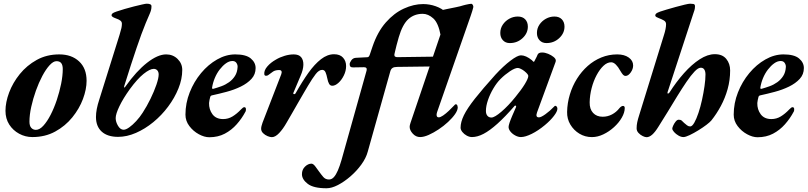

<svg xmlns="http://www.w3.org/2000/svg" viewBox="-20 -727 4366 1038"><path d="M154.7 14Q116.8 14 83.5 -4.1Q50.2 -22.1 29.9 -53.8Q9.6 -85.6 9.6 -127.7Q9.6 -173.9 29.3 -226.7Q49.1 -279.6 87 -326.5Q124.9 -373.3 178.7 -403.1Q232.4 -432.9 300.5 -432.9Q366.9 -432.9 407.5 -395.2Q448.1 -357.5 448.1 -290.3Q448.1 -244.4 428.5 -191.8Q408.8 -139.1 370.8 -92.3Q332.8 -45.5 278.5 -15.8Q224.2 14 154.7 14ZM174 -25Q193.9 -25 214.3 -47.3Q234.7 -69.5 253.5 -105.9Q272.3 -142.4 287 -186.3Q301.6 -230.1 310.5 -274Q319.3 -317.9 319.3 -353.5Q319.3 -374.6 311.2 -385.5Q303.1 -396.3 285.3 -396.3Q268.1 -396.3 248.1 -374.4Q228.1 -352.6 208.9 -316.5Q189.7 -280.4 174.1 -236.8Q158.6 -193.2 148.9 -149.4Q139.2 -105.7 139.2 -69Q139.2 -46.6 149.1 -35.8Q158.9 -25 174 -25Z M618.3 12.9Q561.2 12.9 530 -15.3Q498.8 -43.6 498.8 -94.5Q498.8 -114.6 503.2 -137.9Q507.6 -161.2 516.9 -189.3L626.5 -539.1Q634 -563.8 636.5 -575.6Q639 -587.5 639 -598.8Q639 -608.8 631.4 -615.2Q623.9 -621.7 605 -628.1Q583 -636.1 583 -644Q583 -650.6 588.5 -654.8Q594.1 -659.1 609.6 -664.5Q628.8 -671 654.1 -678.5Q679.4 -686.1 704.8 -692.3Q730.2 -698.5 748.8 -702.8Q767.4 -707 773 -707Q798.9 -707 798.9 -693.7Q798.9 -681.4 796.5 -672.5Q794.2 -663.5 789.4 -652.5Q778.9 -629.2 767.8 -602Q756.7 -574.8 744.3 -541.5Q731.9 -508.2 718.2 -467.3Q704.4 -426.4 687.9 -376Q671.3 -325.6 651.9 -262.7Q649.5 -255.2 652 -254Q654.4 -252.8 658.9 -260.2Q717.1 -342.3 775 -387.6Q833 -432.9 878.2 -432.9Q915.1 -432.9 940.2 -408.2Q965.3 -383.5 965.3 -349Q965.3 -299.7 944.7 -248.8Q924.2 -197.8 889 -150.7Q853.8 -103.5 808.9 -66.7Q764 -29.9 714.9 -8.5Q665.8 12.9 618.3 12.9ZM648.4 -25.6Q660.6 -25.6 678.7 -38.4Q696.8 -51.2 716.4 -72.4Q736 -93.6 751.6 -118.1Q774 -152.5 793.6 -192.7Q813.1 -232.8 825.5 -268.7Q837.8 -304.6 837.8 -324.5Q837.8 -338.2 830.5 -346.5Q823.2 -354.7 811.2 -354.7Q790.1 -354.7 756.2 -327.5Q722.4 -300.3 681.7 -244.7Q646.2 -195.4 625.8 -153.1Q605.4 -110.8 605.4 -88.5Q605.4 -68.1 618 -46.9Q630.7 -25.6 648.4 -25.6Z M1111.5 15Q1084.8 15 1054.7 -1.4Q1024.6 -17.8 1003.6 -45.6Q982.6 -73.4 982.6 -107Q982.6 -169.3 1005.6 -227.5Q1028.5 -285.6 1067 -331.8Q1105.5 -378.1 1153.8 -405.5Q1202.1 -432.9 1251.8 -432.9Q1309.8 -432.9 1335.8 -411Q1361.9 -389.1 1361.9 -359Q1361.9 -324.7 1339.5 -300.5Q1317.2 -276.3 1281.7 -258.9Q1246.2 -241.6 1204.9 -230.6Q1163.6 -219.6 1126.5 -211.6Q1122.2 -210.6 1119.9 -208.7Q1117.6 -206.8 1116.4 -202.4Q1114.4 -195.2 1112.7 -186.8Q1111 -178.5 1110.2 -170.2Q1109.4 -135.2 1128.6 -109.3Q1147.9 -83.3 1186.2 -83.3Q1214 -83.3 1237.3 -97.6Q1260.7 -111.9 1283.2 -135.6Q1294.1 -147.5 1300.4 -147.5Q1309.6 -147.5 1309.6 -136.6Q1309.6 -134 1309.2 -129.9Q1308.8 -125.7 1306.8 -122.9Q1287.6 -86.6 1259.7 -55.1Q1231.9 -23.6 1195.2 -4.3Q1158.5 15 1111.5 15ZM1133.5 -246.9Q1154.4 -252.7 1176.8 -260.8Q1199.2 -268.9 1218.3 -282.6Q1237.5 -296.3 1250.2 -316.2Q1262.9 -336 1264.5 -364.4Q1265.4 -375.7 1258.4 -386.5Q1251.4 -397.2 1236.7 -397.2Q1219 -397.2 1201.5 -384.6Q1183.9 -372 1168.1 -351.6Q1152.2 -331.2 1141.4 -305.4Q1130.6 -279.5 1126.5 -252.9Q1125.7 -245.3 1133.5 -246.9Z M1449.6 14.5Q1440.5 14.5 1426.7 9Q1412.9 3.4 1402.4 -7Q1391.8 -17.4 1391.8 -30.8Q1391.8 -37.9 1393.8 -45.7Q1395.8 -53.5 1399.2 -63.5L1500.3 -324.8Q1504.4 -335.4 1501.9 -341.8Q1499.3 -348.3 1489.3 -348.3Q1468.8 -348.3 1456.5 -340.3Q1444.2 -332.3 1429.9 -320.9Q1424.7 -316.9 1417.1 -317.4Q1409.6 -317.8 1408.8 -326.5Q1407.1 -346.8 1425.3 -367.8Q1443.4 -388.9 1471.2 -404.5Q1493 -417.6 1518.6 -425.2Q1544.1 -432.9 1567.8 -432.9Q1595.8 -432.9 1608.2 -417.6Q1620.7 -402.4 1620.1 -376.4Q1619.5 -350.5 1605 -317.2L1566.6 -226.3Q1563.4 -219.3 1569.1 -218.2Q1574.8 -217 1578.6 -223.6Q1613.7 -286.1 1647.2 -333.1Q1680.7 -380 1715.3 -406.9Q1749.9 -433.8 1786 -433.8Q1817.8 -433.8 1834.4 -415.5Q1851.1 -397.2 1851.1 -369.8Q1851.1 -343.6 1838.8 -318.9Q1826.6 -294.1 1809.4 -278.8Q1792.1 -263.4 1776.5 -263.4Q1765.2 -263.4 1759.2 -273.7Q1753.1 -284 1749 -305Q1745.7 -322.4 1740.1 -335.8Q1734.4 -349.3 1721.8 -349.3Q1704.4 -349.3 1686.7 -326.4Q1669 -303.6 1645.6 -264.2Q1637.9 -251.7 1623.6 -226.9Q1609.3 -202.1 1592 -172.3Q1574.8 -142.4 1558.1 -113.2Q1541.4 -84 1528.8 -62.7Q1510 -29.5 1489.1 -7.5Q1468.2 14.5 1449.6 14.5Z M1745.5 290.8Q1674.8 290.8 1643.6 266.8Q1612.4 242.9 1612.4 214.6Q1612.4 189.7 1629 173.8Q1645.5 157.8 1663.7 157.8Q1673.4 157.8 1684.5 172.5Q1695.6 187.1 1705.6 201.4Q1716.2 216.3 1727.9 229.9Q1739.6 243.4 1758.4 243.4Q1773.3 243.4 1784.8 230.8Q1796.4 218.2 1806.6 194.5Q1816.8 170.8 1826.3 138L1961.9 -345.6Q1966.3 -363.6 1947.9 -363.6L1888.4 -362.6Q1878.1 -362.6 1874.3 -366.9Q1870.4 -371.2 1870.4 -380.3Q1870.4 -388.3 1879.3 -400.9Q1888.2 -413.5 1904.2 -414.5L1966.8 -417.7Q1974.7 -417.9 1979.3 -431.9L1994.2 -475.9Q2021.1 -554.9 2065.8 -605.7Q2110.5 -656.5 2163.7 -680.7Q2216.8 -705 2267.6 -705Q2302.6 -705 2335.8 -693.2Q2369 -681.4 2391.1 -660.5Q2413.1 -639.6 2415.5 -613.7L2362.3 -535.5Q2349.9 -602.9 2322.4 -627.6Q2295 -652.3 2265.2 -652.3Q2219.6 -652.3 2187.9 -623.8Q2156.2 -595.2 2136 -526.4Q2128.9 -502 2123.7 -481.8Q2118.5 -461.5 2115.7 -448.7Q2112.9 -435.8 2112.1 -432.8Q2111.2 -423.7 2116.3 -420.9Q2121.3 -418 2127.8 -418L2347.4 -421Q2357.6 -421 2357.6 -406.8Q2357.6 -401.9 2352.9 -392.5Q2348.2 -383 2342.1 -375.5Q2336 -367.9 2331.1 -367.9L2128.1 -365.3Q2110.7 -365.3 2102.2 -359.7Q2093.6 -354.2 2090 -341.1L1968.2 92.8Q1958.8 127.9 1933.3 162.9Q1907.7 198 1874.2 226.9Q1840.7 255.8 1806.9 273.3Q1773 290.8 1745.5 290.8ZM2251.2 14Q2228.3 14 2211.5 -4.5Q2194.7 -23 2194.7 -41.5Q2194.7 -49.1 2199.2 -62.5L2368.7 -562.5Q2380.2 -596.2 2376.2 -610.4Q2372.1 -624.6 2355.7 -629.4Q2342.6 -632.7 2338.4 -637.8Q2334.2 -643 2332.5 -649.2Q2332.4 -655.3 2334.2 -659.2Q2336 -663.2 2345.8 -666.3Q2368.8 -672.6 2395.1 -677.9Q2421.4 -683.2 2445.5 -688.1Q2469.5 -692.9 2483.8 -697.8Q2489.7 -699.6 2498.7 -701.6Q2507.6 -703.6 2516 -705.1Q2524.3 -706.5 2527.4 -706.5Q2533.2 -706.5 2536.7 -699.3Q2540.2 -692.2 2538.5 -686.6Q2536.9 -679.8 2533.3 -667.8Q2529.6 -655.8 2525.2 -643L2342.8 -120.3Q2341.5 -116.4 2340.9 -112.6Q2340.3 -108.8 2340.3 -106.1Q2340.3 -92.6 2351.9 -92.6Q2361 -92.6 2375.8 -102.7Q2390.5 -112.9 2406.4 -127.9Q2422.3 -143 2435.2 -156.7Q2437.1 -158.9 2439.3 -161.1Q2441.6 -163.3 2443.1 -163.3Q2450.4 -163.3 2452.5 -156.9Q2454.7 -150.5 2454.7 -147Q2454.7 -131.1 2440.4 -110.3Q2426 -89.6 2402.4 -67.7Q2378.8 -45.7 2351.3 -27.5Q2323.8 -9.3 2297.6 2.4Q2271.3 14 2251.2 14Z M2531.6 14Q2518 14 2503.5 6.3Q2489.1 -1.5 2479.5 -13.5Q2470 -25.6 2470 -36.6Q2470 -66.8 2487.8 -103.7Q2505.7 -140.5 2547 -193Q2588.4 -245.5 2658.3 -323.2Q2701.7 -370.2 2739.8 -399Q2777.9 -427.9 2796.3 -427.9Q2823 -427.9 2855.5 -401.6Q2862.1 -394.2 2863.1 -393.7Q2864 -393.1 2865 -393.1Q2867 -393.1 2867.7 -393.8Q2868.4 -394.5 2871 -399.9Q2878.5 -414.1 2881.5 -420.3Q2884.5 -426.6 2886.4 -431.6Q2891.6 -443.2 2910.7 -443.2Q2926.2 -443.2 2943.4 -436.1Q2960.6 -429 2972.7 -419.1Q2984.8 -409.2 2984.8 -400.1Q2984.8 -394.3 2982.7 -389.8L2883 -118.3Q2874.1 -92.5 2893.5 -92.5Q2905 -92.5 2928.8 -109.6Q2952.7 -126.6 2976.6 -151.6Q2979.4 -154.5 2979.9 -154.7Q2980.3 -155 2981.5 -155Q2986.3 -155 2989.9 -150.5Q2993.4 -145.9 2993.4 -139.1Q2993.4 -124.7 2974.5 -100.1Q2955.6 -75.5 2925.8 -50.7Q2889.6 -20.6 2854.6 -3.3Q2819.5 14 2796.3 14Q2781.4 14 2765.7 5.5Q2749.9 -2.9 2739.7 -15.6Q2729.5 -28.3 2729.5 -40.6Q2729.5 -47.5 2734.7 -63.6Q2736.5 -69.3 2740.4 -79.2Q2744.3 -89 2749.1 -100.6Q2753.9 -112.2 2759.4 -124.2Q2764.9 -136.2 2769.4 -147.3Q2772 -152.5 2768.6 -155.1Q2765.2 -157.8 2762.5 -154.9Q2711.3 -95.9 2669.5 -58.4Q2627.6 -20.8 2594.2 -3.4Q2560.8 14 2531.6 14ZM2636.8 -91.6Q2653.9 -91.6 2690.8 -123.2Q2727.8 -154.8 2766.4 -202.6Q2798.6 -241.7 2817.4 -272.5Q2836.1 -303.4 2836.1 -316.4Q2836.1 -325.3 2815.7 -342Q2806.4 -349.5 2796.1 -354.5Q2785.9 -359.6 2779.2 -359.6Q2763.7 -359.6 2736.7 -341.6Q2709.7 -323.6 2686.2 -300.2Q2665.5 -279.7 2647.4 -249.1Q2629.2 -218.5 2618.1 -186.1Q2607 -153.6 2607 -127.3Q2607 -110.6 2615 -101.1Q2623 -91.6 2636.8 -91.6ZM2934.2 -494.1Q2911 -494.1 2896.9 -509.4Q2882.8 -524.7 2882.8 -548.7Q2882.8 -573.7 2896.4 -593.9Q2910.1 -614 2931.6 -625.8Q2953.1 -637.6 2977.3 -637.6Q3003.1 -637.6 3017.5 -622.5Q3031.8 -607.3 3031.8 -583.1Q3031.8 -547.2 3003.1 -520.7Q2974.4 -494.1 2934.2 -494.1ZM2736.1 -494.1Q2712.9 -494.1 2698.8 -509.4Q2684.7 -524.7 2684.7 -548.7Q2684.7 -573.7 2698.3 -593.9Q2712 -614 2733.5 -625.8Q2755 -637.6 2779.2 -637.6Q2805.1 -637.6 2819.4 -622.5Q2833.7 -607.3 2833.7 -583.1Q2833.7 -547.2 2805 -520.7Q2776.3 -494.1 2736.1 -494.1Z M3179.9 14.2Q3143.1 14.2 3112.5 -4.2Q3081.9 -22.7 3063.5 -53.5Q3045.1 -84.4 3045.9 -122Q3046.9 -170.3 3060.8 -216.2Q3074.6 -262.2 3099.3 -301.5Q3124 -340.8 3157.2 -370.3Q3190.3 -399.7 3230.9 -416.3Q3271.5 -432.9 3316.7 -432.9Q3355.2 -432.9 3379.1 -416Q3402.9 -399.1 3402.9 -373Q3402.9 -353.7 3389.7 -335.1Q3376.5 -316.6 3362.2 -316.6Q3354.2 -316.6 3348.3 -322.8Q3342.4 -329 3331.7 -347.2Q3322.4 -364.7 3309.7 -377.5Q3297 -390.3 3284.1 -390.3Q3262.6 -390.3 3242.3 -371.1Q3222.1 -352 3205.3 -320.5Q3188.5 -289 3178.6 -250.9Q3168.7 -212.8 3167.9 -174.3Q3167.1 -137.2 3186.3 -116.6Q3205.4 -95.9 3238.1 -95.9Q3265.1 -95.9 3288.7 -108.4Q3312.2 -120.9 3328.7 -142.2Q3333.2 -147.6 3338.4 -151Q3343.5 -154.4 3347.9 -154.4Q3357.5 -154.4 3357.5 -143Q3357.5 -118.6 3341.7 -91.2Q3326 -63.7 3299.5 -39.6Q3273.1 -15.6 3241.9 -0.7Q3210.7 14.2 3179.9 14.2Z M3475.6 14.7Q3467.4 14.7 3454.8 8.7Q3442.1 2.6 3431.9 -8.3Q3421.7 -19.2 3421.7 -33.4Q3421.7 -50.1 3425.2 -66.7Q3428.7 -83.3 3435.6 -104.5L3570 -539.1Q3575 -554.5 3577.9 -569.3Q3580.9 -584 3580.9 -596.5Q3580.9 -609.8 3568.4 -616.8Q3555.9 -623.9 3542.3 -628.7Q3535.3 -631.5 3528.9 -634.8Q3522.6 -638.1 3522.6 -643.8Q3522.6 -649.4 3527.3 -653.7Q3531.9 -658.1 3549.5 -664.5Q3560.7 -668.3 3584.3 -675.4Q3607.8 -682.4 3634.1 -689.6Q3660.5 -696.7 3681.8 -701.9Q3703 -707 3711.3 -707Q3718.8 -707 3728.1 -705.6Q3737.3 -704.2 3737.3 -693.7Q3737.3 -681.6 3734.6 -672.7Q3731.9 -663.9 3728.2 -653.6L3589 -228.7Q3587 -221.7 3591.1 -221.3Q3595.2 -220.9 3599.1 -226.5Q3635.7 -284.1 3677.8 -331.4Q3719.8 -378.6 3762.7 -406.4Q3805.5 -434.1 3844.5 -434.1Q3885.7 -434.1 3906.5 -408.4Q3927.3 -382.7 3927.3 -346.4Q3927.3 -293.7 3913.7 -245.3Q3900.1 -196.9 3877.1 -154Q3854 -111 3825.6 -75.6Q3818.8 -67.2 3799.4 -52.3Q3780 -37.5 3755.4 -22.4Q3730.8 -7.2 3708.6 3.4Q3686.3 14 3674.8 14Q3662 14 3648 5.9Q3634 -2.1 3624.2 -13.2Q3614.5 -24.2 3614.5 -32Q3614.5 -37 3619.7 -48.5Q3624.9 -60 3633 -70Q3641 -79.9 3649.5 -79.9Q3660.1 -79.9 3665.8 -74.7Q3671.5 -69.6 3678.9 -62.1Q3686.6 -55.5 3694.2 -49.5Q3701.9 -43.4 3711.5 -43.4Q3721.9 -43.4 3733.6 -63.8Q3745.2 -84.2 3756.1 -116.8Q3767.1 -149.4 3775.3 -187.3Q3783.6 -225.1 3788.8 -261.4Q3794 -297.7 3794 -324.4Q3794 -340.8 3787.8 -350.8Q3781.6 -360.9 3768.3 -360.9Q3754.5 -360.9 3734.8 -340.2Q3715.1 -319.5 3691.3 -284.5Q3667.6 -249.5 3641.6 -207.5Q3615.7 -165.4 3589.8 -122.5Q3563.9 -79.6 3540.1 -42.7Q3521.7 -12.8 3505.9 1Q3490.1 14.7 3475.6 14.7Z M4075.5 15Q4048.8 15 4018.7 -1.4Q3988.6 -17.8 3967.6 -45.6Q3946.6 -73.4 3946.6 -107Q3946.6 -169.3 3969.6 -227.5Q3992.5 -285.6 4031 -331.8Q4069.5 -378.1 4117.8 -405.5Q4166.1 -432.9 4215.8 -432.9Q4273.8 -432.9 4299.8 -411Q4325.9 -389.1 4325.9 -359Q4325.9 -324.7 4303.5 -300.5Q4281.2 -276.3 4245.7 -258.9Q4210.2 -241.6 4168.9 -230.6Q4127.6 -219.6 4090.5 -211.6Q4086.2 -210.6 4083.9 -208.7Q4081.6 -206.8 4080.4 -202.4Q4078.4 -195.2 4076.7 -186.8Q4075 -178.5 4074.2 -170.2Q4073.4 -135.2 4092.6 -109.3Q4111.9 -83.3 4150.2 -83.3Q4178 -83.3 4201.3 -97.6Q4224.7 -111.9 4247.2 -135.6Q4258.1 -147.5 4264.4 -147.5Q4273.6 -147.5 4273.6 -136.6Q4273.6 -134 4273.2 -129.9Q4272.8 -125.7 4270.8 -122.9Q4251.6 -86.6 4223.7 -55.1Q4195.9 -23.6 4159.2 -4.3Q4122.5 15 4075.5 15ZM4097.5 -246.9Q4118.4 -252.7 4140.8 -260.8Q4163.2 -268.9 4182.3 -282.6Q4201.5 -296.3 4214.2 -316.2Q4226.9 -336 4228.5 -364.4Q4229.4 -375.7 4222.4 -386.5Q4215.4 -397.2 4200.7 -397.2Q4183 -397.2 4165.5 -384.6Q4147.9 -372 4132.1 -351.6Q4116.2 -331.2 4105.4 -305.4Q4094.6 -279.5 4090.5 -252.9Q4089.7 -245.3 4097.5 -246.9Z"/></svg>

Font: EB Garamond
Style: Italic
Weight: 400
Italic angle: -17.2°
Designer: Georg Duffner and Octavio Pardo
Foundry: Georg Duffner
Version: Version 1.001